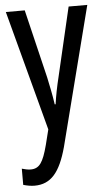

<svg xmlns="http://www.w3.org/2000/svg" viewBox="-55 -573 480 850"><g transform="rotate(-5 185.0 -148.5)"><path d="M4 -537 146 -3 129 65C109 141 92 167 53 167C41 167 27 164 14 160V232C32 237 48 240 64 240C137 240 178 191 208 81L366 -537H283L212 -233C201 -188 193 -148 188 -111H184C178 -153 169 -195 161 -233L88 -537Z"/></g></svg>

Font: Noto Sans Thai Looped ExtraCondensed
Style: Regular
Weight: 400
Width: 2
Designer: Sasikarn Vongin, Ben Mitchell
Foundry: The Fontpad Ltd
Version: Version 1.001